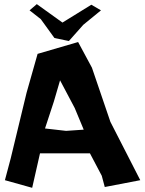

<svg xmlns="http://www.w3.org/2000/svg" viewBox="-20 -899 706 935"><path d="M3.9 -21.5 136.7 15.6 174.8 -152.3H418L475.6 -43L490.2 11.7L663.1 -21.5L517.6 -305.7L427.7 -569.3L360.4 -694.3L163.1 -636.7L109.4 -447.3L32.2 -127.9ZM242.2 -404.3 272.5 -507.8 343.8 -373 387.7 -267.6 301.8 -261.7 199.2 -273.4ZM124 -848.6 178.7 -805.7 245.1 -713.9 315.4 -699.2 385.7 -778.3 471.7 -848.6 424.8 -876 284.2 -789.1 159.2 -878.9Z"/></svg>

Font: MaokenAssortedSans-TC
Style: Regular
Weight: 500
Version: Version 0.83